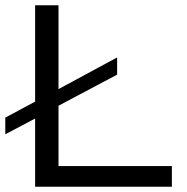

<svg xmlns="http://www.w3.org/2000/svg" viewBox="-20 -706 708 726"><path d="M112.8 0V-257.8L0 -198.2V-261.2L112.8 -321.8V-686H201.2V-369.1L422.9 -488.8V-423.8L201.2 -306.2V-78.1H629.9V0Z"/></svg>

Font: Archivo Expanded Light
Style: Regular
Weight: 300
Width: 7
Designer: Hector Gatti
Foundry: Omnibus-Type
Version: Version 2.001